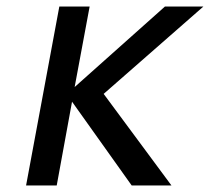

<svg xmlns="http://www.w3.org/2000/svg" viewBox="-20 -569 644 589"><path d="M162 -549H255L209 -302L486 -549H604L298 -281L506 0H384L201 -257L154 0H60Z"/></svg>

Font: Involve Medium Oblique
Style: Italic
Weight: 500
Italic angle: -10.5°
Designer: Stefan Peev
Foundry: Context Ltd.
Version: Version 1.001